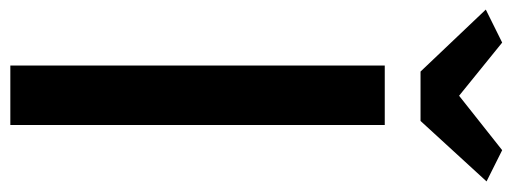

<svg xmlns="http://www.w3.org/2000/svg" viewBox="-348 -678 1016 381"><g transform="rotate(90 160.5 -488.0)"><path d="M100.5 0V-743H218.5V0ZM112.5 -814 -10.5 -943.5 55 -976 160.5 -890.5 268.5 -976 330.5 -945 210.5 -814Z"/></g></svg>

Font: Koeln Type Sans
Style: Regular
Weight: 400
Designer: Eben Sorkin
Foundry: Eben Sorkin
Version: Version 2.001